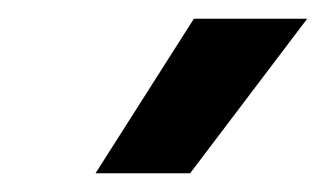

<svg xmlns="http://www.w3.org/2000/svg" viewBox="-20 -734 348 205"><path d="M187 -714H308L183 -549H82Z"/></svg>

Font: Chakra Petch SemiBold
Style: Italic
Weight: 600
Italic angle: -10°
Designer: Katatrad Aksorn Co.,Ltd.
Foundry: Cadson Demak Co.,Ltd.
Version: Version 1.000; ttfautohint (v1.6)